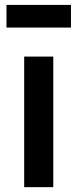

<svg xmlns="http://www.w3.org/2000/svg" viewBox="-20 -774 320 794"><path d="M6.8 -660V-753.7H273.5V-660ZM80 0V-540H200.3V0Z"/></svg>

Font: Vela Sans GX ExtLt
Style: Regular
Weight: 200
Designer: Principal design: Mikhail Sharanda - project Manrope.
Design modification: Ravid Balaliev
Foundry: Mikhail Sharanda
Version: Version 1.001